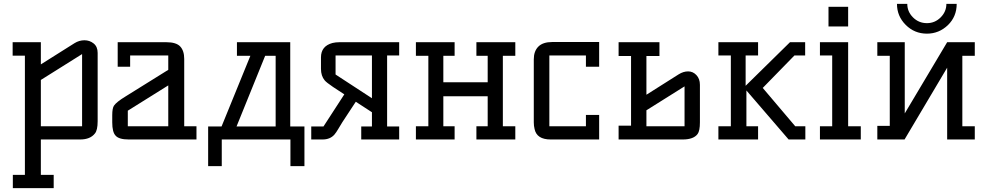

<svg xmlns="http://www.w3.org/2000/svg" viewBox="-20 -717 5076 987"><path d="M190 -68H402V-439L190 -306ZM46 182H108V-431H45V-500H190V-386L363 -495Q387 -510 414 -510Q441 -510 461.5 -493.5Q482 -477 482 -445V-94Q482 -48 468 -31Q444 0 392 0H190V182H256V250H46Z M990 -68V0H642Q591 0 574 -20Q557 -38 557 -88V-125Q557 -161 566 -174Q579 -193 625 -221L845 -358V-432H649V-374H585V-500H835Q886 -500 906.5 -478Q927 -456 927 -414V-68ZM845 -278 637 -148V-68H845Z M1473 137V0H1120V137H1050V-67H1119L1267 -430H1198V-500H1472V-67H1545V137ZM1397 -430H1343L1196 -67H1397Z M1970 -432V-67H2032V0H1837V-67H1892V-140L1809 -194L1740 -89Q1728 -70 1718.5 -53.5Q1709 -37 1699 -25Q1677 0 1638 0H1580V-67H1643L1750 -232L1692 -270Q1658 -293 1649 -304Q1630 -327 1630 -363V-422Q1630 -480 1689 -496Q1706 -500 1725 -500H2032V-432ZM1892 -432H1705V-334L1892 -212Z M2429 -68H2487V-222H2259V-68H2317V0H2118V-68H2182V-430H2118V-500H2317V-430H2259V-294H2487V-430H2429V-500H2629V-430H2565V-68H2629V0H2429Z M3060 0H2811Q2739 0 2728 -54Q2724 -70 2724 -88V-412Q2724 -454 2747.5 -477.5Q2771 -501 2819 -501H3060V-374H2992V-432H2804V-68H2992V-126H3060Z M3160 -71H3224V-429H3160V-500H3370V-429H3303V-230L3469 -335Q3493 -350 3517.5 -350Q3542 -350 3560 -331Q3578 -312 3578 -281V-88Q3578 -44 3566 -28Q3545 0 3490 0H3160ZM3499 -273 3303 -150V-68H3499Z M3673 -500H3877V-432H3813V-276L4041 -500H4119V-432H4064L3901 -265L4068 -68H4120V0H4034L3817 -252V-68H3877V0H3673V-68H3737V-432H3673Z M4340 -68H4405V0H4195V-68H4258V-432H4195V-500H4340ZM4239 -682H4340V-581H4239Z M4927 -68H4991V0H4849V-369L4630 0H4490V-70H4554V-430H4490V-500H4631V-134L4849 -500H4991V-430H4927ZM4898 -697Q4898 -632 4853 -588Q4807 -544 4745 -544Q4681 -544 4636 -589Q4591 -634 4591 -697H4644Q4644 -657 4673.5 -627.5Q4703 -598 4745 -598Q4786 -598 4815.5 -627.5Q4845 -657 4845 -697Z"/></svg>

Font: Kelly Slab
Style: Regular
Weight: 400
Designer: Denis Masharov
Foundry: Denis Masharov
Version: Version 1.001